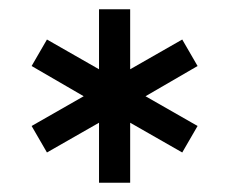

<svg xmlns="http://www.w3.org/2000/svg" viewBox="-20 -721 493 413"><path d="M193 -328V-457L81 -393L48 -450L160 -514L48 -579L81 -636L193 -572V-701H260V-572L372 -636L405 -579L293 -514L405 -450L372 -393L260 -457V-328Z"/></svg>

Font: MuseoModerno SemiBold
Style: Regular
Weight: 400
Version: Version 1.001